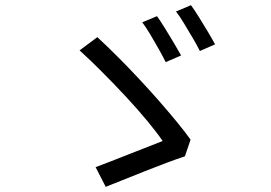

<svg xmlns="http://www.w3.org/2000/svg" viewBox="-20 -763 1040 737"><path d="M582.7 -700.9Q595.4 -683.4 612.7 -655.3Q630 -627.2 647.3 -598.4Q664.5 -569.6 675.1 -550L616 -524.5Q605.6 -545.9 589.4 -574.7Q573.2 -603.5 556.3 -631.7Q539.3 -659.9 526 -677.4ZM713.1 -743.1Q725.9 -725.6 743.4 -697.6Q760.9 -669.6 777.8 -641.3Q794.7 -613 805.6 -592.8L747.2 -567.2Q736.2 -589.2 719.6 -617.5Q703 -645.9 686.2 -673.5Q669.4 -701.2 655.6 -718.8ZM689.8 -163Q659.4 -153 618 -137.5Q576.7 -121.9 532.6 -104.4Q488.6 -86.9 449.9 -71.4Q411.1 -56 385.8 -45.8L347 -121.4Q370.6 -130 405.6 -143.8Q440.5 -157.7 478.7 -172.5Q516.9 -187.3 550.3 -200.5Q583.6 -213.8 604.4 -221.8Q582.7 -253.6 545.7 -298.4Q508.7 -343.1 463.3 -392Q417.8 -440.8 371.4 -487.3Q325 -533.9 285.5 -569.6L353.6 -620.4Q392 -585 433.7 -543.2Q475.4 -501.4 516.2 -457.6Q557.1 -413.9 594.1 -371.4Q631.1 -329 661.5 -291.8Q691.9 -254.7 711.5 -227Z"/></svg>

Font: Noto Sans KR Thin
Style: Regular
Weight: 100
Designer: Ryoko NISHIZUKA 西塚涼子 (kana, bopomofo & ideographs); Paul D. Hunt (Latin, Greek & Cyrillic); Sandoll Communications 산돌커뮤니
Foundry: Adobe
Version: Version 2.004-H2;hotconv 1.0.118;makeotfexe 2.5.65603